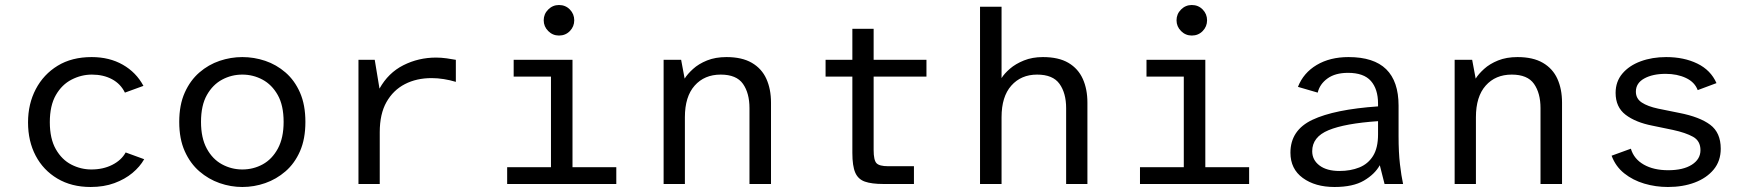

<svg xmlns="http://www.w3.org/2000/svg" viewBox="-20 -735 6992 767"><path d="M342 12Q266 12 209.5 -21.5Q153 -55 122.5 -113Q92 -171 92 -246Q92 -320 123 -379Q154 -438 210.5 -472.5Q267 -507 346 -507Q417 -507 470.5 -476.5Q524 -446 553 -392L479 -365Q462 -400 427.5 -418.5Q393 -437 347 -437Q305 -437 266 -417Q227 -397 203 -355Q179 -313 179 -247Q179 -181 203 -139Q227 -97 265 -77.5Q303 -58 345 -58Q392 -58 428.5 -76.5Q465 -95 482 -126L556 -99Q539 -69 509 -44Q479 -19 437 -3.5Q395 12 342 12Z M948 12Q902 12 857.5 -3.5Q813 -19 776.5 -50.5Q740 -82 718 -131Q696 -180 696 -248Q696 -316 718 -365Q740 -414 776.5 -445.5Q813 -477 857.5 -492Q902 -507 948 -507Q995 -507 1039.5 -492Q1084 -477 1120.5 -445.5Q1157 -414 1178.5 -365Q1200 -316 1200 -248Q1200 -180 1178.5 -131Q1157 -82 1120.5 -50.5Q1084 -19 1039.5 -3.5Q995 12 948 12ZM948 -58Q992 -58 1029.5 -78.5Q1067 -99 1090 -141.5Q1113 -184 1113 -248Q1113 -314 1089.5 -355.5Q1066 -397 1028.5 -417Q991 -437 948 -437Q905 -437 867.5 -417Q830 -397 806.5 -355.5Q783 -314 783 -248Q783 -184 806 -141.5Q829 -99 867 -78.5Q905 -58 948 -58Z M1412 0V-496H1477L1496 -381Q1531 -444 1591.5 -474.5Q1652 -505 1722 -505Q1742 -505 1764 -502Q1786 -499 1801 -496V-408Q1778 -415 1753 -419Q1728 -423 1704 -423Q1644 -423 1597.5 -399Q1551 -375 1524 -327.5Q1497 -280 1497 -207V0Z M2006 0V-67H2181V-429H2032V-496H2267V-67H2442V0ZM2213 -593Q2188 -593 2170 -611Q2152 -629 2152 -654Q2152 -679 2170 -697Q2188 -715 2213 -715Q2239 -715 2256.5 -697Q2274 -679 2274 -654Q2274 -629 2256.5 -611Q2239 -593 2213 -593Z M2631 0V-496H2701L2715 -421Q2726 -439 2748.5 -459.5Q2771 -480 2804.5 -493.5Q2838 -507 2882 -507Q2944 -507 2983.5 -484Q3023 -461 3041.5 -420Q3060 -379 3060 -325V0H2974V-303Q2974 -363 2948 -400Q2922 -437 2859 -437Q2794 -437 2755 -393Q2716 -349 2716 -267V0Z M3509 0Q3462 0 3435 -9.5Q3408 -19 3396.5 -45.5Q3385 -72 3385 -124V-429H3278V-496H3385V-620H3470V-496H3681V-429H3470V-136Q3470 -95 3481.5 -83Q3493 -71 3528 -71H3631V0Z M3895 0V-708H3981V-423Q3992 -441 4014.5 -460.5Q4037 -480 4070.5 -493.5Q4104 -507 4146 -507Q4209 -507 4248 -484Q4287 -461 4305.5 -420Q4324 -379 4324 -325V0H4239V-303Q4239 -363 4212.5 -400Q4186 -437 4123 -437Q4059 -437 4020 -393Q3981 -349 3981 -267V0Z M4534 0V-67H4709V-429H4560V-496H4795V-67H4970V0ZM4741 -593Q4716 -593 4698 -611Q4680 -629 4680 -654Q4680 -679 4698 -697Q4716 -715 4741 -715Q4767 -715 4784.5 -697Q4802 -679 4802 -654Q4802 -629 4784.5 -611Q4767 -593 4741 -593Z M5311 12Q5234 12 5184.5 -24Q5135 -60 5135 -125Q5135 -215 5223 -256.5Q5311 -298 5485 -310V-321Q5485 -379 5456.5 -411.5Q5428 -444 5365 -444Q5314 -444 5283 -421.5Q5252 -399 5244 -365L5165 -388Q5187 -444 5240 -475.5Q5293 -507 5367 -507Q5468 -507 5517.5 -458.5Q5567 -410 5567 -313V-191Q5567 -126 5572.5 -79Q5578 -32 5585 0H5511L5492 -75Q5472 -39 5428.5 -13.5Q5385 12 5311 12ZM5331 -52Q5375 -52 5410 -66Q5445 -80 5465 -112Q5485 -144 5485 -198V-251Q5353 -242 5287.5 -215Q5222 -188 5222 -131Q5222 -96 5251 -74Q5280 -52 5331 -52Z M5791 0V-496H5861L5875 -421Q5886 -439 5908.5 -459.5Q5931 -480 5964.5 -493.5Q5998 -507 6042 -507Q6104 -507 6143.5 -484Q6183 -461 6201.5 -420Q6220 -379 6220 -325V0H6134V-303Q6134 -363 6108 -400Q6082 -437 6019 -437Q5954 -437 5915 -393Q5876 -349 5876 -267V0Z M6643 12Q6594 12 6548.5 -1.5Q6503 -15 6468.5 -42.5Q6434 -70 6418 -113L6495 -141Q6507 -100 6546.5 -77.5Q6586 -55 6644 -55Q6704 -55 6738.5 -77Q6773 -99 6773 -135Q6773 -172 6743.5 -188.5Q6714 -205 6663 -216L6581 -233Q6514 -246 6474 -276.5Q6434 -307 6434 -364Q6434 -409 6461 -441Q6488 -473 6534 -490Q6580 -507 6636 -507Q6707 -507 6760.5 -481Q6814 -455 6837 -403L6762 -375Q6750 -407 6715 -423.5Q6680 -440 6634 -440Q6582 -440 6548.5 -421.5Q6515 -403 6515 -369Q6515 -341 6538.5 -325.5Q6562 -310 6604 -301L6688 -284Q6770 -268 6812 -236.5Q6854 -205 6854 -141Q6854 -92 6826 -58Q6798 -24 6750.5 -6Q6703 12 6643 12Z"/></svg>

Font: Atkinson Hyperlegible Mono ExtraLight
Style: Regular
Weight: 400
Monospace: yes
Version: Version 2.001